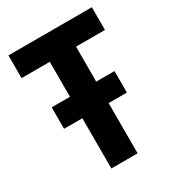

<svg xmlns="http://www.w3.org/2000/svg" viewBox="-176 -833 854 937"><g transform="rotate(-30 251.0 -364.5)"><path d="M175 0H323V-283H426V-404H323V-601H486V-729H16V-601H175V-404H72V-283H175Z"/></g></svg>

Font: Mona Sans SemiCondensed
Style: Bold
Weight: 700
Width: 4
Designer: Deni Anggara
Foundry: GitHub
Version: Version 2.000